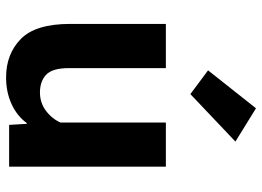

<svg xmlns="http://www.w3.org/2000/svg" viewBox="-135 -716 861 631"><g transform="rotate(90 295.5 -400.5)"><path d="M58.6 -200.4V-515.1H203.9V-195.6Q203.9 -142.3 225.5 -121.8Q247.1 -101.3 283.9 -101.3Q317.4 -101.3 343.6 -120.7Q369.9 -140.1 382.8 -168.9V-515.1H527.8V0H390.4L387 -57.9H384.3Q361.8 -26.4 322.4 -8.2Q283 10 234.4 10Q157.5 10 108 -38.5Q58.6 -86.9 58.6 -200.4ZM211.2 -653.8 335.9 -811.3 445.3 -743.7 289.3 -595.7Z"/></g></svg>

Font: RobotoFlex
Style: Regular
Weight: 400
Designer: Berlow after Robertson
Foundry: Google
Version: Version 2.136